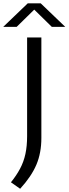

<svg xmlns="http://www.w3.org/2000/svg" viewBox="-66 -966 414 1158"><path d="M55.5 172.5 0 133.5Q33.5 92 55.2 51Q77 10 87.2 -37.2Q97.5 -84.5 97.5 -145V-740H183.5V-134Q183.5 -43.5 153.5 27.2Q123.5 98 55.5 172.5ZM-46.5 -804 101.5 -946H179.5L327.5 -804H246.5L140.5 -908L34.5 -804Z"/></svg>

Font: Encode Sans Expanded Expanded
Style: Regular
Weight: 400
Width: 7
Designer: Multiple Designers
Foundry: Impallari Type
Version: Version 3.000; ttfautohint (v1.8.3) -l 8 -r 50 -G 200 -x 14 